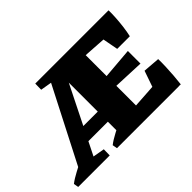

<svg xmlns="http://www.w3.org/2000/svg" viewBox="-137 -951 1236 1236"><g transform="rotate(-45 481.0 -333.0)"><path d="M-14 0 -20 -33Q-6 -44 11 -54.5Q28 -65 46 -74.5Q64 -84 79 -92L80 0ZM133 0 136 -79 274 -55 273 0ZM339 0 333 -33Q347 -44 364 -54.5Q381 -65 399 -74.5Q417 -84 432 -92L433 0ZM920 0 741 -8 817 -227 932 -218Q933 -189 931.5 -150Q930 -111 927 -71.5Q924 -32 920 0ZM390 -589 260 -611 261 -666H452ZM792 -451 753 -657 928 -666Q929 -643 927 -605.5Q925 -568 920 -527Q915 -486 907 -451ZM30 0 366 -655 474 -630 160 0ZM193 -162V-254H526V-162ZM418 0V-666H620V0ZM831 -278 591 -288V-373L831 -393ZM915 -547 586 -568 511 -666H928ZM518 0 593 -106 914 -127 903 0Z"/></g></svg>

Font: Eczar ExtraBold
Style: Regular
Weight: 800
Designer: Vaibhav Singh
Foundry: Rosetta Type Foundry
Version: Version 2.000